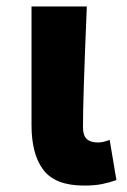

<svg xmlns="http://www.w3.org/2000/svg" viewBox="-20 -565 395 597"><path d="M78 -176V-545H250L249 -521Q238 -259 238 -170Q238 -144 249.5 -133Q261 -122 285 -122Q300 -122 321 -130L342 -5Q319 3 296.5 7.5Q274 12 241 12Q152 12 115 -36.5Q78 -85 78 -176Z"/></svg>

Font: Nebula Sans Bold
Style: Regular
Weight: 700
Designer: Paul D. Hunt for Adobe (as Source Sans)
Foundry: Nebula Entertainment & Broadcasting LLC
Version: Version 1.010